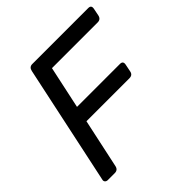

<svg xmlns="http://www.w3.org/2000/svg" viewBox="-185 -846 992 992"><g transform="rotate(-45 311.5 -350.0)"><path d="M47 0Q37 0 31.5 -6.5Q26 -13 29 -23L168 -676Q173 -700 195 -700H604Q627 -700 622 -676L614 -636Q609 -613 586 -613H252L202 -380H516Q539 -380 534 -356L526 -316Q522 -293 498 -293H184L126 -23Q121 0 98 0Z"/></g></svg>

Font: Lubike
Style: Italic
Weight: 400
Italic angle: -12°
Foundry: Honoka55
Version: Version 1.000;July 22, 2022;FontCreator 14.0.0.2862 64-bit